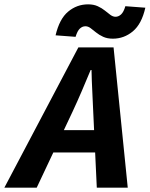

<svg xmlns="http://www.w3.org/2000/svg" viewBox="-82 -872 695 892"><path d="M-61.8 0 282.1 -651.8H445.6L511.5 0H367.7L351.1 -353.2Q349.2 -401.7 346.7 -448.9Q344.2 -496 343.2 -546.9H339.2Q318.2 -496.6 298.1 -449.4Q278 -402.3 255.1 -353.2L88.5 0ZM108.9 -163.8 133.4 -267.3H431.6L407.4 -163.8ZM442.1 -692.3Q416.3 -692.3 397.2 -701.1Q378.2 -709.9 364.4 -721.2Q350.5 -732.4 338.9 -741.2Q327.3 -750 314.7 -750Q300.8 -750 289.2 -739.4Q277.6 -728.9 269.1 -700.9L176.2 -707.9Q194.1 -784.2 234.6 -818Q275.1 -851.8 327.3 -851.8Q353.3 -851.8 372.3 -843Q391.3 -834.2 405.1 -823Q418.9 -811.7 430.8 -802.9Q442.8 -794.1 454.7 -794.1Q468.7 -794.1 480.6 -805.1Q492.5 -816.1 500.4 -843.2L593.2 -836.2Q576.3 -760.8 535.3 -726.5Q494.3 -692.3 442.1 -692.3Z"/></svg>

Font: Source Sans Variable
Style: Italic
Weight: 200
Italic angle: -11°
Designer: Paul D. Hunt
Foundry: Adobe Systems Incorporated
Version: Version 3.006;hotconv 1.0.111;makeotfexe 2.5.65597